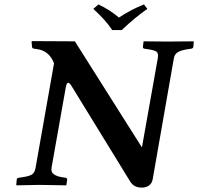

<svg xmlns="http://www.w3.org/2000/svg" viewBox="-20 -832 892 864"><path d="M223.1 -546.9Q202.1 -603 147.9 -610.8L133.8 -612.8Q124.5 -613.8 124 -622.1L122.1 -645L124 -647Q277.8 -646 316.9 -646L617.2 -170.9H619.1L689.9 -568.8Q693.8 -592.8 684.1 -599.6Q674.3 -606.4 644 -610.8L629.9 -612.8Q623 -613.8 623 -621.1L626 -645L627.9 -646Q691.9 -645 731 -645L850.1 -646L852.1 -645L850.1 -621.1Q848.6 -613.8 839.8 -612.8L826.2 -610.8Q794.9 -606 780.3 -597.2Q765.6 -588.4 762.2 -568.8L667 -24.9Q664.1 -7.8 651.1 2.2Q638.2 12.2 617.2 12.2Q582.5 12.2 565.9 -15.1L303.2 -442.9Q293.5 -459.5 287.1 -459.5Q279.3 -459.5 275.9 -438L211.9 -77.1Q208.5 -56.6 223.1 -47.1Q237.8 -37.6 261.2 -34.2L274.9 -32.2Q282.2 -31.2 282.2 -22.9L278.8 0L276.9 2Q190.9 0 154.8 0L55.2 2L53.2 0L55.2 -22.9Q55.7 -31.2 64.9 -32.2L79.1 -34.2Q110.4 -38.6 123.3 -46.6Q136.2 -54.7 140.1 -77.1ZM484.9 -696.8Q456.5 -740.7 399.9 -792L422.9 -812Q475.6 -787.1 515.1 -752.9Q571.3 -790 627.9 -812L643.1 -792Q589.8 -755.4 527.8 -696.8Z"/></svg>

Font: Linux Libertine G
Style: Bold Italic
Weight: 700
Italic angle: -11.5°
Designer: Philipp H. Poll
Foundry: Philipp H. Poll
Version: Version 4.1.0